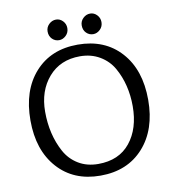

<svg xmlns="http://www.w3.org/2000/svg" viewBox="-90 -898 891 986"><g transform="rotate(-10 356.0 -404.5)"><path d="M355 10Q215 10 132 -83Q49 -176 49 -331Q49 -488 132 -580.5Q215 -673 355 -673Q496 -673 579.5 -580.5Q663 -488 663 -331Q663 -176 579.5 -83Q496 10 355 10ZM579 -313Q579 -369 566.5 -420Q554 -471 529 -515Q504 -559 459 -585.5Q414 -612 356 -612Q253 -612 192 -541.5Q131 -471 131 -362Q131 -303 143.5 -250Q156 -197 181 -151Q206 -105 250.5 -78Q295 -51 354 -51Q462 -51 520.5 -123.5Q579 -196 579 -313ZM444 -712Q423 -712 408 -727Q393 -742 393 -766Q393 -788 409 -803.5Q425 -819 446 -819Q466 -819 481 -803.5Q496 -788 496 -766Q496 -743 480 -727.5Q464 -712 444 -712ZM266 -712Q245 -712 230 -727Q215 -742 215 -766Q215 -788 231 -803.5Q247 -819 268 -819Q288 -819 303 -803.5Q318 -788 318 -766Q318 -743 302 -727.5Q286 -712 266 -712Z"/></g></svg>

Font: Overlock SC
Style: Regular
Weight: 400
Designer: Dario Muhafara
Foundry: Dario Manuel Muhafara
Version: Version 1.001